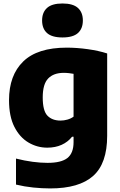

<svg xmlns="http://www.w3.org/2000/svg" viewBox="-20 -824 673 1074"><path d="M261 230Q215.5 230 166.2 225Q117 220 69.5 208.5V63Q117 75 162 81Q207 87 245.5 87Q323 87 357.2 59.8Q391.5 32.5 391.5 -29V-59H383Q359.5 -29.5 324.5 -13.8Q289.5 2 244.5 2Q188 2 139.2 -26.8Q90.5 -55.5 60.5 -114.2Q30.5 -173 30.5 -263.5Q30.5 -403 110 -480.2Q189.5 -557.5 353.5 -557.5Q409.5 -557.5 470.5 -549Q531.5 -540.5 579.5 -525V-64.5Q579.5 90.5 501 160.2Q422.5 230 261 230ZM318.5 -149.5Q337.5 -149.5 357 -155Q376.5 -160.5 391.5 -171.5V-411Q380 -413 366 -414.8Q352 -416.5 336.5 -416.5Q280 -416.5 249.5 -385Q219 -353.5 219 -279Q219 -204 245.5 -176.8Q272 -149.5 318.5 -149.5ZM329.5 -614.5Q270.5 -614.5 243 -639.2Q215.5 -664 215.5 -709.5Q215.5 -754.5 243 -779.5Q270.5 -804.5 329.5 -804.5Q388.5 -804.5 416 -779.5Q443.5 -754.5 443.5 -709.5Q443.5 -664 416 -639.2Q388.5 -614.5 329.5 -614.5Z"/></svg>

Font: Encode Sans XBd
Style: Regular
Weight: 800
Designer: Multiple Designers
Foundry: Impallari Type
Version: Version 3.002; ttfautohint (v1.8.3) -l 8 -r 50 -G 200 -x 14 